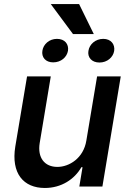

<svg xmlns="http://www.w3.org/2000/svg" viewBox="-20 -924 642 951"><path d="M407.7 -227.6C393.5 -139.9 322.4 -97.3 264.2 -97.3C200.6 -97.3 165.1 -142.8 176.5 -214.8L231.5 -545.5H114L55.8 -198.5C34.1 -65.3 96.2 7.1 202.1 7.1C284.1 7.1 349.1 -36.2 383.2 -95.9H388.8L372.9 0H487.2L578.1 -545.5H460.9ZM190 -672.9C184.7 -640.6 205.6 -615.1 243.3 -615.1C282.3 -615.1 311.4 -640.6 316.8 -672.9C321.4 -705.3 301.1 -731.5 262.1 -731.5C223.4 -731.5 194.6 -704.2 190 -672.9ZM231.5 -903.8 341.6 -755.3H444.6L371.8 -903.8ZM418 -671.9C412.6 -640.6 433.6 -614.3 472.7 -614.3C511.4 -614.3 540.5 -640.6 545.5 -671.9C550.4 -704.2 529.8 -731.5 491.5 -731.5C452.8 -731.5 422.6 -704.5 418 -671.9Z"/></svg>

Font: Magic Ui Pro Semi Bold
Style: Italic
Weight: 600
Italic angle: -9.39999°
Designer: Stefan Endress, Andreas Faust
Version: Version 1.000;FEAKit 1.0